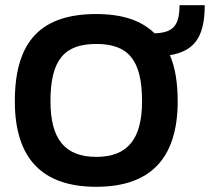

<svg xmlns="http://www.w3.org/2000/svg" viewBox="-20 -708 820 738"><path d="M350 10C557 10 663 -98 663 -319C663 -391 653 -450 633 -496C724 -511 767 -562 767 -688H670C670 -608 644 -582 574 -580C523 -630 449 -654 350 -654C143 -654 37 -555 37 -319C37 -98 143 10 350 10ZM350 -105C229 -105 174 -174 174 -319C174 -480 229 -539 350 -539C471 -539 526 -480 526 -319C526 -174 471 -105 350 -105Z"/></svg>

Font: Kanit Medium
Style: Regular
Weight: 500
Designer: Katatrad Team
Foundry: CadsonDemak
Version: Version 1.000;PS 001.000;hotconv 1.0.88;makeotf.lib2.5.64775